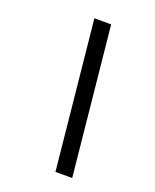

<svg xmlns="http://www.w3.org/2000/svg" viewBox="-134 -784 693 861"><g transform="rotate(20 213.0 -353.5)"><path d="M317 0H237L165.5 -707H245.5Z"/></g></svg>

Font: Newsreader 6pt Medium
Style: Italic
Weight: 500
Italic angle: -17°
Designer: Hugues Gentile
Foundry: Production Type
Version: Version 1.003; ttfautohint (v1.8.3)